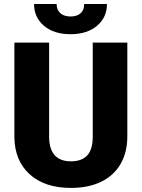

<svg xmlns="http://www.w3.org/2000/svg" viewBox="-20 -922 705 952"><path d="M611.3 -710.9V-245.6Q611.3 -166.5 577.6 -108.6Q543.9 -50.8 481 -20.5Q418 9.8 332 9.8Q202.1 9.8 127.4 -57.6Q52.7 -125 51.3 -242.2V-710.9H223.6V-238.8Q226.6 -122.1 332 -122.1Q385.3 -122.1 412.6 -151.4Q439.9 -180.7 439.9 -246.6V-710.9ZM510.3 -902.3Q510.3 -835.4 460.9 -793.9Q411.6 -752.4 329.6 -752.4Q247.6 -752.4 198.2 -793.9Q148.9 -835.4 148.9 -902.3H260.7Q260.7 -873 279.1 -856.7Q297.4 -840.3 329.6 -840.3Q361.8 -840.3 379.6 -856.2Q397.5 -872.1 397.5 -902.3Z"/></svg>

Font: Roboto
Style: Regular
Weight: 900
Designer: Google
Version: Version 2.001171; 2014